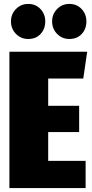

<svg xmlns="http://www.w3.org/2000/svg" viewBox="-20 -960 470 980"><path d="M425 -696 405 -559H226V-420H384V-286H226V-139H417V0H28V-696ZM211 -851Q211 -812 187 -786.5Q163 -761 124 -761Q87 -761 61.5 -787Q36 -813 36 -851Q36 -888 61.5 -914Q87 -940 124 -940Q162 -940 186.5 -914Q211 -888 211 -851ZM421 -851Q421 -812 397 -786.5Q373 -761 334 -761Q297 -761 271.5 -787Q246 -813 246 -851Q246 -888 271.5 -914Q297 -940 334 -940Q372 -940 396.5 -914Q421 -888 421 -851Z"/></svg>

Font: Fira Sans Extra Condensed Black
Style: Regular
Weight: 900
Width: 1
Designer: Carrois Corporate & Edenspiekermann AG
Foundry: Carrois Corporate GbR & Edenspiekermann AG
Version: Version 4.203